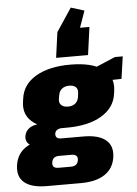

<svg xmlns="http://www.w3.org/2000/svg" viewBox="-98 -960 859 1204"><g transform="rotate(-5 331.0 -358.0)"><path d="M304 -161Q170 -161 101 -210Q32 -259 44 -345L47 -367Q59 -455 142 -504Q225 -553 359 -553Q494 -553 563 -504Q632 -455 620 -367L617 -345Q605 -259 522 -210Q439 -161 304 -161ZM147 193Q52 193 7 156Q-38 119 -28 48Q-18 -23 35.5 -60Q89 -97 187 -97H402Q497 -97 542.5 -60Q588 -23 578 48Q568 119 512.5 156Q457 193 361 193ZM309 85Q349 85 355 48Q358 30 348.5 20.5Q339 11 319 11H240Q199 11 194 48Q188 85 230 85ZM123 -59Q81 -59 58.5 -78.5Q36 -98 40 -129Q45 -162 71.5 -180.5Q98 -199 143 -199H310L304 -161H274Q254 -161 242 -152.5Q230 -144 228 -129Q227 -113 235.5 -105Q244 -97 264 -97H295L290 -59ZM323 -292Q351 -292 368.5 -306Q386 -320 390 -346L393 -368Q397 -394 383.5 -408Q370 -422 341 -422Q314 -422 296 -408Q278 -394 274 -368L270 -346Q266 -320 280.5 -306Q295 -292 323 -292ZM466 -501 643 -576H692L672 -436L457 -431ZM275 -603 297 -763 394 -909 478 -883 400 -663 322 -778H500L476 -603Z"/></g></svg>

Font: Pathway Extreme SemiCondensed Black
Style: Italic
Weight: 900
Width: 4
Italic angle: -8°
Version: Version 1.001;gftools[0.9.26]